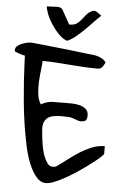

<svg xmlns="http://www.w3.org/2000/svg" viewBox="-70 -1141 786 1191"><g transform="rotate(5 323.0 -545.5)"><path d="M63.5 -774.4Q58.6 -774.4 49.3 -776.9Q40 -779.3 30.3 -782.7Q20.5 -786.1 11.7 -789.6Q2.9 -793 0 -794.9Q-1 -796.9 -1 -798.8Q-2 -800.8 -2 -803.7Q-2 -817.4 8.8 -827.1Q19.5 -836.9 33.7 -843.3Q47.9 -849.6 61.5 -853Q75.2 -856.4 83 -857.4H94.7H104.5Q127.9 -855.5 164.1 -851.6Q200.2 -847.7 240.7 -843.3Q281.2 -838.9 322.8 -834.5Q364.3 -830.1 397.9 -825.7Q431.6 -821.3 454.6 -818.8Q477.5 -816.4 481.4 -816.4Q489.3 -815.4 501.5 -813Q513.7 -810.5 526.4 -805.2Q539.1 -799.8 549.8 -792.5Q560.5 -785.2 565.4 -774.4Q557.6 -758.8 551.8 -750.5Q545.9 -742.2 539.1 -737.8Q532.2 -733.4 524.9 -733.4Q517.6 -733.4 506.8 -733.4Q465.8 -733.4 424.3 -736.3Q382.8 -739.3 341.8 -742.2Q300.8 -745.1 259.3 -748Q217.8 -751 175.8 -751Q175.8 -733.4 171.4 -698.2Q167 -663.1 164.6 -624Q162.1 -585 166.5 -546.4Q170.9 -507.8 188.5 -481.4Q222.7 -502 259.8 -502.9Q296.9 -503.9 335 -503.9Q351.6 -503.9 377 -503.9Q402.3 -503.9 426.3 -498Q450.2 -492.2 466.8 -478.5Q483.4 -464.8 483.4 -437.5Q483.4 -418 475.6 -408.2Q467.8 -398.4 439.5 -398.4Q436.5 -398.4 427.2 -401.4Q418 -404.3 407.7 -408.2Q397.5 -412.1 388.7 -415Q379.9 -418 377 -418Q376 -418 369.6 -418.5Q363.3 -418.9 354.5 -418.9Q345.7 -418.9 337.4 -419.4Q329.1 -419.9 324.2 -419.9Q301.8 -419.9 280.8 -417Q259.8 -414.1 244.1 -405.3Q228.5 -396.5 219.2 -379.9Q210 -363.3 210 -336.9Q210 -328.1 211.9 -306.6Q213.9 -285.2 217.3 -259.3Q220.7 -233.4 226.6 -206.1Q232.4 -178.7 242.2 -155.8Q252 -132.8 264.2 -117.7Q276.4 -102.5 293.9 -102.5Q295.9 -102.5 303.7 -103.5Q311.5 -104.5 313.5 -104.5Q346.7 -127 380.4 -153.3Q414.1 -179.7 450.2 -202.6Q486.3 -225.6 525.4 -241.7Q564.5 -257.8 606.4 -257.8V-210Q606.4 -206.1 587.4 -188.5Q568.4 -170.9 537.6 -147.5Q506.8 -124 468.8 -97.7Q430.7 -71.3 392.6 -49.3Q354.5 -27.3 319.8 -12.7Q285.2 2 261.7 2Q228.5 2 202.6 -27.8Q176.8 -57.6 156.2 -106.9Q135.7 -156.2 122.1 -220.7Q108.4 -285.2 98.1 -353.5Q87.9 -421.9 81.5 -489.7Q75.2 -557.6 71.3 -615.2Q67.4 -672.9 65.9 -715.3Q64.5 -757.8 63.5 -774.4ZM316.4 -888.7Q290 -896.5 264.2 -922.9Q238.3 -949.2 217.8 -980.5Q197.3 -1011.7 185.1 -1042.5Q172.9 -1073.2 172.9 -1090.8Q201.2 -1090.8 218.3 -1092.3Q235.4 -1093.8 245.1 -1092.8Q254.9 -1091.8 261.2 -1087.9Q267.6 -1084 274.4 -1072.8Q281.2 -1061.5 291.5 -1041.5Q301.8 -1021.5 320.3 -990.2Q350.6 -990.2 365.7 -1000.5Q380.9 -1010.7 393.1 -1025.9Q405.3 -1041 418.9 -1058.1Q432.6 -1075.2 459 -1087.9H462.9Q464.8 -1087.9 465.8 -1088.4Q466.8 -1088.9 467.8 -1088.9Q468.8 -1088.9 470.2 -1088.4Q471.7 -1087.9 473.6 -1087.9H476.6Q480.5 -1085.9 486.3 -1082Q492.2 -1078.1 498.5 -1073.7Q504.9 -1069.3 509.8 -1065.4Q512.7 -1062.5 513.7 -1061.5Q498 -1047.9 475.6 -1024.4Q453.1 -1000 425.8 -973.1Q398.4 -946.3 370.6 -922.9Q342.8 -899.4 316.4 -888.7Z"/></g></svg>

Font: Gloria Hallelujah
Style: Regular
Weight: 400
Designer: Kimberly Geswein
Foundry: Kimberly Geswein
Version: Version 1.004 2010